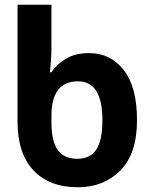

<svg xmlns="http://www.w3.org/2000/svg" viewBox="-20 -780 640 810"><path d="M558 -273Q558 -413 502 -484.5Q446 -556 356 -556Q298 -556 258.5 -532.5Q219 -509 197 -475H191Q193 -494 195 -523.5Q197 -553 197 -583V-760H54V-267Q54 -133 121 -61.5Q188 10 309 10Q417 10 487.5 -60.5Q558 -131 558 -273ZM197 -265V-291Q197 -437 309 -437Q412 -437 412 -273Q412 -186 385.5 -148Q359 -110 306 -110Q251 -110 224 -146.5Q197 -183 197 -265Z"/></svg>

Font: Noto Sans Mono UI
Style: Bold
Weight: 700
Designer: Monotype Design team
Foundry: Monotype Imaging Inc.
Version: 1.000